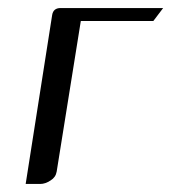

<svg xmlns="http://www.w3.org/2000/svg" viewBox="-20 -458 426 478"><path d="M43.9 0 109.9 -420.9Q112.8 -438 130.9 -438H386.2L361.8 -405.8H181.2L121.1 -30.8Q118.7 -16.6 106 -8.8Q92.8 0 80.1 0Z"/></svg>

Font: Hhenum
Style: Italic
Weight: 400
Designer: T. Christopher White
Version: Version 1.0